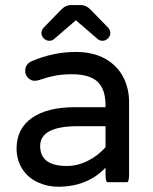

<svg xmlns="http://www.w3.org/2000/svg" viewBox="-20 -709 589 740"><path d="M139.6 -581.1Q139.6 -591.8 147.5 -601.6L213.9 -669.9Q232.4 -689.5 253.9 -689.5H291Q312.5 -689.5 331.1 -669.9L397.5 -601.6Q405.3 -591.8 405.3 -581.1Q405.3 -570.3 396 -561Q386.7 -551.8 375 -551.8Q364.3 -551.8 356.4 -558.6L272.5 -630.9L188.5 -558.6Q180.7 -551.8 169.9 -551.8Q158.2 -551.8 148.9 -561Q139.6 -570.3 139.6 -581.1ZM125 -6.8Q86.9 -24.4 65.4 -58.6Q43.9 -92.8 43.9 -136.7Q43.9 -212.9 103 -254.4Q162.1 -295.9 269.5 -295.9H386.7V-302.7Q386.7 -365.2 356 -394Q325.2 -422.9 256.8 -422.9Q221.7 -422.9 193.4 -417.5Q165 -412.1 127 -399.4L114.3 -397.5Q99.6 -397.5 88.4 -408.7Q77.1 -419.9 77.1 -435.5Q77.1 -462.9 103.5 -473.6Q185.5 -508.8 272.5 -508.8Q339.8 -508.8 387.7 -481.4Q432.6 -455.1 455.1 -411.6Q477.5 -368.2 477.5 -315.4V-39.1Q477.5 -6.8 469.7 -6.8H394.5Q386.7 -6.8 386.7 -39.1V-62.5Q316.4 10.7 204.1 10.7Q162.1 10.7 125 -6.8ZM386.7 -141.6V-222.7H281.2Q134.8 -222.7 134.8 -146.5Q134.8 -69.3 237.3 -69.3Q279.3 -69.3 318.8 -89.4Q358.4 -109.4 386.7 -141.6Z"/></svg>

Font: YuPearl-Regular
Style: Regular
Weight: 400
Designer: Max Yao
Foundry: Max-Everyday
Version: Version 1.011; ttfautohint (v1.8.3)